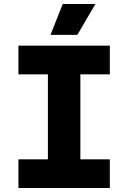

<svg xmlns="http://www.w3.org/2000/svg" viewBox="-20 -938 640 958"><path d="M72 0V-143H219V-567H72V-710H528V-567H381V-143H528V0ZM232 -764 293 -918H456L366 -764Z"/></svg>

Font: Geist Mono ExtraBold
Style: Regular
Weight: 800
Monospace: yes
Designer: Basement.studio, Andrés Briganti, Mateo Zaragoza
Foundry: Basement.studio, Vercel, Andrés Briganti, Guido Ferreyra, Mateo Zaragoza
Version: Version 1.500; ttfautohint (v1.8.4.7-5d5b)